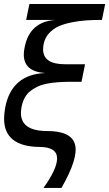

<svg xmlns="http://www.w3.org/2000/svg" viewBox="-22 -720 535 940"><path d="M295.5 -405.5H394.5L377 -319.5H312Q282.5 -319 259.2 -317.2Q236 -315.5 210 -310.8Q184 -306 164.2 -297Q144.5 -288 127.2 -274.8Q110 -261.5 98.8 -240.8Q87.5 -220 83 -193.5Q80.5 -177.5 80.5 -167Q80.5 -78.5 209 -78.5Q327.5 -78.5 345.2 -12.8Q363 53 279 200H191Q257.5 106.5 257.5 56Q257.5 0 173 -0.5Q-2 -2 -2 -139.5Q-2 -163 3.5 -193.5Q34.5 -355.5 199 -362.5Q94.5 -369.5 94.5 -453Q94.5 -468 98.5 -488Q123 -614.5 250.5 -622.5H106L122 -700.5H493L477 -622.5Q435 -622.5 400.8 -620.2Q366.5 -618 328.8 -610.5Q291 -603 264.2 -590.8Q237.5 -578.5 217.8 -556.8Q198 -535 192 -505.5Q189 -491 189 -479Q189 -405.5 295.5 -405.5Z"/></svg>

Font: Argentum Sans Light
Style: Italic
Weight: 300
Italic angle: -11.3°
Designer: Julieta Ulanovsky (font), Owen Earl (portions from Jones font), Cristiano Sobral (main changes and remaster)
Foundry: Julieta Ulanovsky (font), Owen Earl (portions from Jones font), Cristiano Sobral (main changes and remaster)
Version: Version 3.127